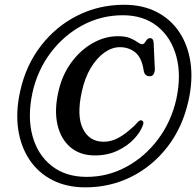

<svg xmlns="http://www.w3.org/2000/svg" viewBox="-20 -753 824 806"><path d="M338.5 33.5Q260 33.5 200.2 3Q140.5 -27.5 103.8 -82.5Q67 -137.5 56.2 -211.2Q45.5 -285 65 -371.5Q89 -479.5 152 -561Q215 -642.5 305.2 -687.8Q395.5 -733 501.5 -733Q578.5 -733 637.2 -703Q696 -673 732.5 -618.5Q769 -564 779.8 -490.2Q790.5 -416.5 771 -329Q746 -218 683.2 -136.8Q620.5 -55.5 531.5 -11Q442.5 33.5 338.5 33.5ZM344 -10.5Q432.5 -10.5 510.2 -52.5Q588 -94.5 643.2 -168Q698.5 -241.5 720 -336Q742 -437.5 720 -517.2Q698 -597 640 -643Q582 -689 496 -689Q405 -689 326.5 -647Q248 -605 192.8 -531.8Q137.5 -458.5 116.5 -365Q94.5 -263 116.2 -183Q138 -103 196.8 -56.8Q255.5 -10.5 344 -10.5ZM580.5 -229Q570 -198.5 542 -169Q514 -139.5 472.2 -120Q430.5 -100.5 378.5 -100.5Q316 -100.5 275.5 -135Q235 -169.5 221.2 -229.8Q207.5 -290 225 -367.5Q240 -436 278 -488.8Q316 -541.5 367.8 -571.2Q419.5 -601 475 -601Q507 -601 526.5 -592.8Q546 -584.5 557.5 -576Q569 -567.5 577 -567.5Q585 -567.5 592.2 -580.2Q599.5 -593 610 -593Q624 -593 625 -572.5L630 -463Q630 -450 624.5 -441.2Q619 -432.5 608 -433Q588 -433 583.5 -455Q575.5 -510.5 548.2 -532.8Q521 -555 483 -555Q450.5 -555 418.5 -532.5Q386.5 -510 361.2 -468.2Q336 -426.5 323.5 -368.5Q301 -267 328 -212.5Q355 -158 415 -158Q445 -158 472 -171.8Q499 -185.5 523.5 -207Q547 -226.5 556 -237.8Q565 -249 573.5 -248Q585.5 -244.5 580.5 -229Z"/></svg>

Font: Fraunces 144pt SuperSoft
Style: Italic
Weight: 400
Italic angle: -16°
Version: Version 1.000;[b76b70a41]